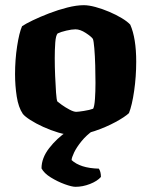

<svg xmlns="http://www.w3.org/2000/svg" viewBox="-20 -520 583 740"><path d="M261 0Q235 0 205 -9Q175 -18 146.5 -31Q118 -44 97 -57.5Q76 -71 68 -81Q51 -106 44.5 -148Q38 -190 38 -234Q38 -290 46 -342Q54 -394 65 -419Q78 -428 106 -441.5Q134 -455 169 -468.5Q204 -482 239.5 -491Q275 -500 303 -500Q322 -500 348 -493Q374 -486 401 -474.5Q428 -463 449.5 -450Q471 -437 482 -425Q505 -373 505 -282Q505 -225 497 -169.5Q489 -114 477 -84Q461 -69 425 -49.5Q389 -30 345 -15Q301 0 261 0ZM274 -89Q281 -89 303.5 -92.5Q326 -96 339 -101Q344 -110 346 -138.5Q348 -167 348 -201Q348 -231 347 -268Q346 -305 343.5 -334Q341 -363 338 -370Q332 -379 310.5 -393Q289 -407 271 -407Q257 -407 235.5 -402Q214 -397 202 -391Q195 -383 193 -356Q191 -329 191 -296Q191 -264 192.5 -227.5Q194 -191 196 -163Q198 -135 201 -129Q204 -126 218 -116Q232 -106 248 -97.5Q264 -89 274 -89ZM271 200Q257 200 229.5 190Q202 180 176 164Q150 148 140 129Q140 89 169.5 51Q199 13 239 -14L339 -17Q313 1 294 24.5Q275 48 265.5 68Q256 88 256 97Q272 112 298 120.5Q324 129 361 130Q369 142 369 162Q355 178 327 189Q299 200 271 200Z"/></svg>

Font: Texturina ExtraBold
Style: Regular
Weight: 800
Designer: Guillermo Torres Carreño
Foundry: Omnibus-Type
Version: Version 1.002; ttfautohint (v1.8.3)